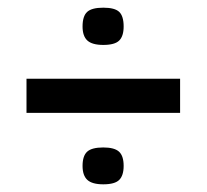

<svg xmlns="http://www.w3.org/2000/svg" viewBox="-20 -555 538 500"><path d="M195 -123Q195 -149 207 -160Q219 -171 249 -171Q278 -171 290 -160Q302 -149 302 -123Q302 -98 290.5 -86.5Q279 -75 249 -75Q220 -75 207.5 -86.5Q195 -98 195 -123ZM195 -486Q195 -513 207 -524Q219 -535 249 -535Q279 -535 290.5 -524Q302 -513 302 -486Q302 -461 290.5 -449.5Q279 -438 249 -438Q220 -438 207.5 -449.5Q195 -461 195 -486ZM49 -261V-350H449V-261Z"/></svg>

Font: Georama ExtraCondensed Thin Medium
Style: Regular
Weight: 500
Version: Version 1.001